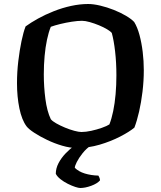

<svg xmlns="http://www.w3.org/2000/svg" viewBox="-20 -740 804 960"><path d="M364 0Q330 0 291 -11.5Q252 -23 215.5 -40.5Q179 -58 151.5 -76Q124 -94 113 -108Q89 -140 77 -198Q65 -256 65 -324Q65 -380 71.5 -434.5Q78 -489 87.5 -534.5Q97 -580 108 -608Q134 -627 170 -647Q206 -667 249 -684Q292 -701 336 -710.5Q380 -720 421 -720Q447 -720 481 -712Q515 -704 549 -690.5Q583 -677 610 -661Q637 -645 651 -630Q667 -604 677.5 -565Q688 -526 693.5 -480.5Q699 -435 699 -389Q699 -335 692.5 -281.5Q686 -228 675.5 -182Q665 -136 652 -102Q627 -81 580.5 -57Q534 -33 478 -16.5Q422 0 364 0ZM387 -80Q409 -80 436.5 -86Q464 -92 489.5 -101Q515 -110 527 -118Q538 -146 546 -184.5Q554 -223 558 -269Q562 -315 562 -363Q562 -427 555.5 -483Q549 -539 539 -575Q533 -583 515.5 -593.5Q498 -604 475 -613.5Q452 -623 429 -629.5Q406 -636 390 -636Q369 -636 339.5 -631.5Q310 -627 281.5 -620Q253 -613 234 -606Q223 -579 215 -541.5Q207 -504 203 -459.5Q199 -415 199 -368Q199 -306 207 -245Q215 -184 234 -144Q242 -134 261.5 -123Q281 -112 305 -102Q329 -92 351.5 -86Q374 -80 387 -80ZM381 200Q373 200 356 194.5Q339 189 319 179Q299 169 282.5 156Q266 143 259 129Q259 102 272.5 76Q286 50 308 27Q330 4 355 -14L439 -16Q412 2 393 26Q374 50 364 70Q354 90 354 99Q373 118 404 127.5Q435 137 472 138Q474 141 477 148Q480 155 480 162Q466 178 436 189Q406 200 381 200Z"/></svg>

Font: Texturina Medium 12pt SemiBold
Style: Regular
Weight: 600
Version: Version 1.002